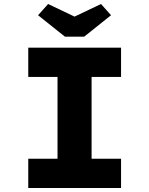

<svg xmlns="http://www.w3.org/2000/svg" viewBox="-20 -938 745 958"><path d="M121 0V-146H267V-554H121V-700H584V-554H437V-146H584V0ZM304 -755 170 -862 220 -918 367 -848H337L484 -918L534 -862L400 -755Z"/></svg>

Font: Lexend Exa
Style: Bold
Weight: 700
Designer: Bonnie Shaver-Troup, Thomas Jockin
Foundry: Lexend
Version: Version 1.007